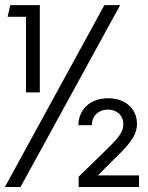

<svg xmlns="http://www.w3.org/2000/svg" viewBox="-25 -748 593 768"><path d="M79.1 -378.4H134.3V-727.5H16.1L5.4 -680.7H79.1ZM-5.4 0H57.1L455.6 -727.5H392.6ZM288.6 -247.1H342.3C342.3 -283.7 368.7 -309.6 406.7 -309.6C443.4 -309.6 468.3 -285.6 468.3 -251C468.3 -222.7 452.6 -200.2 407.2 -155.8L289.6 -41V0H531.2V-46.4H366.2L443.4 -123C504.4 -182.1 522.9 -214.8 522.9 -252.4C522.9 -313.5 476.1 -355 407.7 -355C336.4 -355 289.1 -311 288.6 -247.1Z"/></svg>

Font: Guggenheim Sans Display Light
Style: Regular
Weight: 300
Designer: Modified by Tom Baber under direction of Pentagram Design 2023
Foundry: rsms
Version: Version 1.001;Glyphs 3.1.2 (3151)